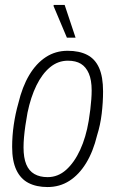

<svg xmlns="http://www.w3.org/2000/svg" viewBox="-20 -743 467 775"><path d="M172 12Q127 12 95 -4.5Q63 -21 46 -57Q29 -93 29 -150Q29 -194 35.5 -239Q42 -284 54 -326Q70 -393 98 -440Q126 -487 165 -512.5Q204 -538 253 -538Q300 -538 332 -521.5Q364 -505 380 -469Q396 -433 396 -374Q396 -330 390.5 -284Q385 -238 372 -197Q356 -131 327.5 -84.5Q299 -38 260 -13Q221 12 172 12ZM172 -28Q214 -28 247 -57.5Q280 -87 303.5 -138Q327 -189 338 -255Q342 -279 344.5 -300.5Q347 -322 348.5 -341.5Q350 -361 350 -378Q350 -420 338.5 -446.5Q327 -473 306.5 -485.5Q286 -498 254 -498Q214 -498 182 -471.5Q150 -445 127 -398Q104 -351 91 -288Q86 -261 82.5 -236.5Q79 -212 77 -190Q75 -168 75 -148Q75 -106 86 -79.5Q97 -53 119 -40.5Q141 -28 172 -28ZM250 -591 196 -719 197 -723H241L285 -591Z"/></svg>

Font: Archivo Condensed Thin
Style: Italic
Weight: 250
Width: 3
Italic angle: -10°
Designer: Hector Gatti
Foundry: Omnibus-Type
Version: Version 2.001